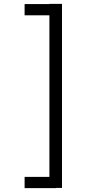

<svg xmlns="http://www.w3.org/2000/svg" viewBox="-20 -770 470 991"><path d="M269 201H107V143H235V-691H107V-749H235V-750H300V200H269Z"/></svg>

Font: Antic
Style: Regular
Weight: 400
Version: Version 1.0002